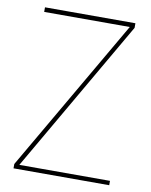

<svg xmlns="http://www.w3.org/2000/svg" viewBox="-81 -764 648 824"><g transform="rotate(10 243.5 -352.0)"><path d="M442 -704V-684L57 -19H452V0H35V-19L421 -684H48V-704Z"/></g></svg>

Font: Poppins Variable
Style: Regular
Weight: 100
Designer: Jonny Pinhorn
Foundry: Indian Type Foundry
Version: Version 6.000